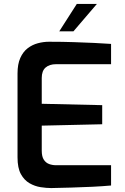

<svg xmlns="http://www.w3.org/2000/svg" viewBox="-20 -950 634 975"><path d="M240 5Q216 5 186.5 0.5Q157 -4 130 -19.5Q103 -35 86 -66Q69 -97 69 -151V-577Q69 -624 83 -655.5Q97 -687 120.5 -705Q144 -723 172.5 -730.5Q201 -738 229 -738Q299 -738 355 -736Q411 -734 457.5 -732Q504 -730 544 -727V-624H265Q231 -624 211.5 -607Q192 -590 192 -554V-423L499 -416V-319L192 -312V-185Q192 -155 202.5 -139Q213 -123 229.5 -117Q246 -111 264 -111H544V-8Q500 -4 448 -1.5Q396 1 342.5 2.5Q289 4 240 5ZM281 -791 370 -930H472L353 -791Z"/></svg>

Font: Exo Thin SemiBold
Style: Regular
Weight: 600
Version: Version 2.000